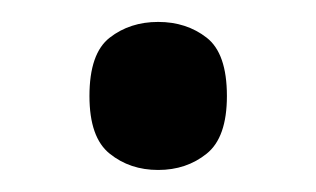

<svg xmlns="http://www.w3.org/2000/svg" viewBox="-20 -149 290 176"><path d="M125 6.8Q99.1 6.8 80.6 -8.1Q62 -22.9 62 -61Q62 -100.1 80.6 -114.5Q99.1 -128.9 125 -128.9Q150.9 -128.9 169.4 -114.5Q188 -100.1 188 -61Q188 -22.9 169.4 -8.1Q150.9 6.8 125 6.8Z"/></svg>

Font: Satisar Sharada
Style: Regular
Weight: 400
Designer: Vinodh Rajan & Sunil Mahnoori
Version: 2.2